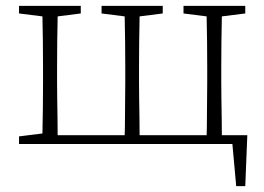

<svg xmlns="http://www.w3.org/2000/svg" viewBox="-20 -492 903 656"><path d="M607 -446V-472H818V-446L738 -436Q737 -398 736.5 -348.5Q736 -299 736 -262V-210Q736 -185 736.5 -152.5Q737 -120 737.5 -88Q738 -56 738 -30H825L818 144H787L774 0H45V-26L125 -36Q126 -74 126.5 -123.5Q127 -173 127 -210V-262Q127 -299 126.5 -348.5Q126 -398 125 -436L45 -446V-472H256V-446L177 -436Q176 -398 175.5 -348.5Q175 -299 175 -262V-210Q175 -185 175.5 -152.5Q176 -120 176.5 -88Q177 -56 177 -30H406Q407 -56 407 -88Q407 -120 407.5 -152.5Q408 -185 408 -210V-262Q408 -299 407.5 -348.5Q407 -398 406 -436L327 -446V-472H536V-446L457 -436Q456 -398 455.5 -348.5Q455 -299 455 -262V-210Q455 -185 455.5 -152.5Q456 -120 456.5 -88Q457 -56 457 -30H686Q687 -56 687 -88Q687 -120 687.5 -152.5Q688 -185 688 -210V-262Q688 -299 687.5 -348.5Q687 -398 686 -436Z"/></svg>

Font: Source Serif Pro Light
Style: Regular
Weight: 300
Designer: Frank Grießhammer
Foundry: Adobe Systems Incorporated
Version: Version 3.001;hotconv 1.0.111;makeotfexe 2.5.65597